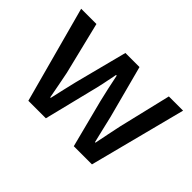

<svg xmlns="http://www.w3.org/2000/svg" viewBox="-101 -790 1031 1031"><g transform="rotate(45 414.0 -275.0)"><path d="M176 0H309L376 -271C390 -323 400 -374 411 -431H416C428 -374 438 -324 451 -272L521 0H659L801 -550H693L622 -252C610 -199 601 -148 590 -96H586C573 -148 562 -199 549 -252L470 -550H363L286 -252C273 -200 262 -148 250 -96H246C236 -148 227 -199 216 -252L143 -550H27Z"/></g></svg>

Font: Noto Sans CJK JP Medium
Style: Regular
Weight: 500
Designer: Ryoko NISHIZUKA (kana & ideographs); Paul D. Hunt (Latin, Greek & Cyrillic); Wenlong ZHANG (bopomofo); Sandoll Communica
Foundry: Adobe Systems Incorporated
Version: Version 1.004;PS 1.004;hotconv 1.0.82;makeotf.lib2.5.63406